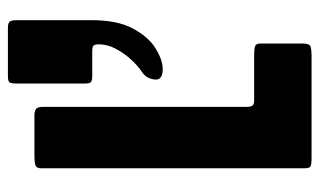

<svg xmlns="http://www.w3.org/2000/svg" viewBox="-181 -626 807 485"><g transform="rotate(-90 222.5 -383.5)"><path d="M254 -573V-744Q254 -759 257 -763Q260 -767 273 -767H394Q407 -767 410.5 -762.5Q414 -758 414 -744V-554Q414 -490 392.5 -450.5Q371 -411 342 -393.5Q313 -376 291 -376Q264 -376 264 -393Q264 -403 269 -413Q274 -423 287 -431Q300 -440 315.5 -457Q331 -474 342 -495Q353 -516 353 -537Q353 -547 350 -550.5Q347 -554 335 -554H274Q261 -554 257.5 -557.5Q254 -561 254 -573ZM73 -700H175Q183 -700 189 -696.5Q195 -693 195 -679V-165Q195 -154 198 -149.5Q201 -145 211 -145H328Q342 -145 348.5 -142.5Q355 -140 355 -130V-21Q355 -5 347 -2.5Q339 0 325 0H65Q48 0 44 -3Q40 -6 40 -18V-684Q40 -693 45.5 -696.5Q51 -700 73 -700Z"/></g></svg>

Font: Railroad Gothic CC
Style: Bold
Weight: 700
Designer: indestructible type*
Foundry: Cowboy Collective
Version: Version 1.000